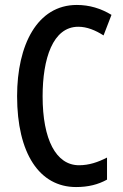

<svg xmlns="http://www.w3.org/2000/svg" viewBox="-20 -745 495 775"><path d="M296 -637C331 -637 365 -623 398 -602L430 -685C387 -711 341 -725 290 -725C130 -725 49 -563 49 -357C49 -126 139 10 287 10C336 10 376 0 412 -20V-109C375 -90 339 -78 299 -78C206 -78 152 -182 152 -356C152 -508 193 -637 296 -637Z"/></svg>

Font: Noto Sans Gurmukhi UI ExtraCondensed Medium
Style: Regular
Weight: 500
Width: 2
Designer: Jelle Bosma - Monotype Design Team
Foundry: Monotype Imaging Inc.
Version: Version 2.004